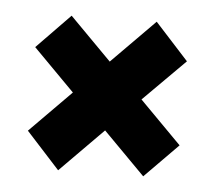

<svg xmlns="http://www.w3.org/2000/svg" viewBox="-36 -525 460 412"><g transform="rotate(5 194.5 -319.0)"><path d="M103 -151 31 -230 120 -320 31 -410 103 -484 193 -393 286 -487 358 -408 268 -318 358 -227 286 -154 196 -245Z"/></g></svg>

Font: Bricolage Grotesque 12pt Condensed ExtraBold
Style: Regular
Weight: 800
Width: 3
Designer: Mathieu Triay
Foundry: Atelier Triay
Version: Version 1.001; ttfautohint (v1.8.4.7-5d5b);gftools[0.9.33.de